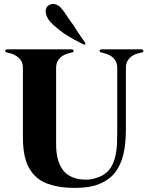

<svg xmlns="http://www.w3.org/2000/svg" viewBox="-20 -920 732 954"><path d="M605.5 -273.4Q605.5 -205.1 592.8 -152.3Q580.1 -98.6 550.8 -61.5Q521.5 -25.4 473.6 -5.9Q424.8 13.7 352.5 13.7Q284.2 13.7 235.4 -1Q185.5 -14.6 154.3 -45.9Q123 -76.2 108.4 -123Q93.8 -169.9 93.8 -235.4Q93.8 -350.6 93.8 -582Q93.8 -605.5 84 -620.1Q73.2 -634.8 59.6 -642.6Q46.9 -651.4 34.2 -654.3Q21.5 -658.2 14.6 -659.2Q10.7 -659.2 7.8 -662.1Q5.9 -665 5.9 -668Q6.8 -670.9 8.8 -672.9Q11.7 -674.8 16.6 -674.8Q123 -674.8 335.9 -674.8Q340.8 -674.8 342.8 -672.9Q345.7 -670.9 345.7 -668Q345.7 -665 343.8 -662.1Q341.8 -659.2 336.9 -659.2Q331.1 -658.2 318.4 -654.3Q304.7 -651.4 291 -642.6Q278.3 -634.8 268.6 -620.1Q258.8 -605.5 258.8 -582Q258.8 -456.1 258.8 -203.1Q258.8 -118.2 294.9 -72.3Q332 -27.3 408.2 -27.3Q418.9 -27.3 431.6 -29.3Q444.3 -31.2 456.1 -35.2Q468.8 -39.1 479.5 -43.9Q491.2 -48.8 500 -55.7Q523.4 -72.3 536.1 -96.7Q548.8 -122.1 554.7 -150.4Q560.5 -178.7 561.5 -209Q562.5 -238.3 562.5 -263.7Q562.5 -370.1 562.5 -582Q562.5 -605.5 552.7 -620.1Q543 -634.8 529.3 -642.6Q515.6 -651.4 502.9 -654.3Q490.2 -658.2 484.4 -659.2Q479.5 -659.2 477.5 -662.1Q474.6 -665 474.6 -668Q475.6 -670.9 477.5 -672.9Q480.5 -674.8 485.4 -674.8Q550.8 -674.8 681.6 -674.8Q686.5 -674.8 689.5 -672.9Q692.4 -670.9 692.4 -668Q692.4 -667 692.4 -666Q692.4 -664.1 690.4 -662.1Q688.5 -659.2 683.6 -659.2Q677.7 -658.2 664.1 -654.3Q651.4 -651.4 637.7 -642.6Q625 -634.8 615.2 -620.1Q605.5 -605.5 605.5 -582Q605.5 -479.5 605.5 -273.4ZM403.3 -708Q404.3 -705.1 404.3 -703.1Q404.3 -701.2 403.3 -700.2Q402.3 -698.2 399.4 -698.2Q397.5 -698.2 395.5 -699.2Q375 -709 349.6 -722.7Q323.2 -737.3 297.9 -753.9Q273.4 -771.5 252 -790Q230.5 -808.6 218.8 -826.2Q213.9 -835 210 -844.7Q207 -855.5 207 -865.2Q207 -875 211.9 -883.8Q216.8 -891.6 227.5 -896.5Q236.3 -900.4 244.1 -900.4Q245.1 -900.4 247.1 -900.4Q255.9 -899.4 263.7 -895.5Q272.5 -891.6 279.3 -884.8Q286.1 -877.9 292 -870.1Q293 -869.1 300.8 -858.4Q308.6 -846.7 319.3 -830.1Q331.1 -814.5 344.7 -794.9Q357.4 -775.4 369.1 -756.8Q381.8 -739.3 390.6 -725.6Q400.4 -712.9 403.3 -708Z"/></svg>

Font: Mermaid
Style: Bold
Weight: 400
Designer: Scott Simpson
Version: Version 1.001